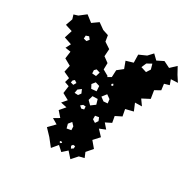

<svg xmlns="http://www.w3.org/2000/svg" viewBox="-162 -869 1034 1041"><g transform="rotate(30 355.0 -348.5)"><path d="M250 -31 212 -71 250 -110 216 -130 250 -150 221 -183 250 -217 212 -225 237 -254 197 -276 203 -322 175 -332 183 -361 144 -379 153 -421 112 -444 118 -489 84 -494 100 -525 53 -541 68 -589 24 -603 39 -646 31 -672 57 -680 97 -711 137 -680 175 -707 213 -680 249 -668 255 -631 293 -606 290 -560 323 -536 322 -496 359 -475 358 -469 381 -482 383 -526 417 -553 401 -596 445 -609 444 -659 489 -679 516 -708 545 -680 585 -700 625 -680 660 -713 683 -671 707 -634 664 -632 675 -601 644 -592 649 -554 615 -535 623 -485 577 -461 602 -426 559 -425 578 -380 530 -368 538 -326 500 -307 507 -268 471 -250 497 -220 460 -205 493 -170 460 -134 492 -96 460 -59 473 -28 441 -20 409 16 377 -20 347 7 317 -20 287 16ZM535 -655 506 -639 493 -609 528 -598 544 -623ZM176 -597 164 -612 146 -606 145 -587 164 -582ZM312 -470 289 -477 278 -466 279 -446 304 -444ZM411 -447 406 -455 399 -450V-443L406 -440ZM346 -406 320 -414 304 -394 316 -371 348 -374ZM430 -372 406 -389 385 -362 408 -345 433 -347ZM231 -358 216 -368 206 -360 203 -346 221 -341ZM283 -322 273 -345 253 -330 249 -307 271 -306ZM374 -341 342 -340 334 -312 356 -290 383 -310ZM338 -273 322 -274 309 -263 323 -251 339 -255ZM430 -259 407 -255V-233L426 -221L438 -239ZM334 -146 317 -164 301 -144 308 -118 335 -123ZM396 -58 383 -59 376 -49 383 -35 396 -44ZM318 -44 311 -41 313 -34 320 -33 326 -39Z"/></g></svg>

Font: Rubik Gemstones
Style: Regular
Weight: 400
Designer: Hubert and Fischer, NaN
Foundry: Hubert and Fischer, NaN
Version: Version 2.200